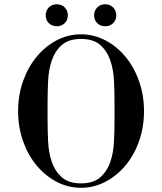

<svg xmlns="http://www.w3.org/2000/svg" viewBox="-20 -878 770 912"><path d="M206 -392V-308Q206 -260 208.5 -206.5Q211 -153 226 -109Q241 -65 273.5 -36Q306 -7 365 -7Q424 -7 456.5 -36Q489 -65 504 -109Q519 -153 521.5 -206.5Q524 -260 524 -308V-392Q524 -440 521.5 -493.5Q519 -547 504 -591Q489 -635 456.5 -664Q424 -693 365 -693Q306 -693 273.5 -664Q241 -635 226 -591Q211 -547 208.5 -493.5Q206 -440 206 -392ZM365 -715Q426 -715 480.5 -686.5Q535 -658 576 -608.5Q617 -559 640.5 -492.5Q664 -426 664 -350Q664 -274 640.5 -207.5Q617 -141 576 -92Q535 -43 480.5 -14.5Q426 14 365 14Q303 14 249 -14.5Q195 -43 154 -92Q113 -141 89.5 -207.5Q66 -274 66 -350Q66 -426 89.5 -492.5Q113 -559 154 -608.5Q195 -658 249 -686.5Q303 -715 365 -715ZM427 -805.1Q427 -827.7 442 -842.8Q457.1 -857.8 479.6 -857.8Q502.2 -857.8 517.3 -842.8Q532.3 -827.7 532.3 -805.1Q532.3 -782.6 517.3 -767.9Q502.2 -753.3 479.6 -753.3Q457.1 -753.3 442 -767.9Q427 -782.6 427 -805.1ZM197 -805.1Q197 -827.7 212 -842.8Q227.1 -857.8 249.6 -857.8Q272.2 -857.8 287.3 -842.8Q302.3 -827.7 302.3 -805.1Q302.3 -782.6 287.3 -767.9Q272.2 -753.3 249.6 -753.3Q227.1 -753.3 212 -767.9Q197 -782.6 197 -805.1Z"/></svg>

Font: EIisabethische
Style: Book
Weight: 400
Designer: Salychow
Version: Version 1.3